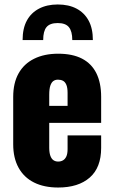

<svg xmlns="http://www.w3.org/2000/svg" viewBox="-20 -828 510 858"><path d="M240 10Q177 10 132 -12.5Q87 -35 63 -78.5Q39 -122 39 -183V-395Q39 -457 63 -500Q87 -543 132.5 -565.5Q178 -588 240 -588Q304 -588 346.5 -566Q389 -544 410.5 -501Q432 -458 432 -395V-279H200V-168Q200 -146 205 -132Q210 -118 219 -112Q228 -106 240 -106Q252 -106 261.5 -111.5Q271 -117 276.5 -129Q282 -141 282 -162V-223H432V-167Q432 -79 381 -34.5Q330 10 240 10ZM200 -355H282V-413Q282 -436 276.5 -449Q271 -462 261.5 -467Q252 -472 239 -472Q227 -472 218.5 -466Q210 -460 205 -445.5Q200 -431 200 -404ZM81 -649Q81 -701 100 -736Q119 -771 154.5 -789.5Q190 -808 238 -808Q287 -808 322 -789.5Q357 -771 376 -736Q395 -701 395 -649H303Q303 -688 288 -706.5Q273 -725 238 -725Q203 -725 188 -707Q173 -689 173 -649Z"/></svg>

Font: Oswald
Style: Bold
Weight: 700
Designer: Vernon Adams
Foundry: Vernon Adams
Version: Version 4.103;gftools[0.9.33.dev8+g029e19f]